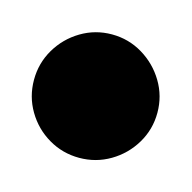

<svg xmlns="http://www.w3.org/2000/svg" viewBox="-81 -282 263 263"><g transform="rotate(15 50.5 -150.5)"><path d="M-37.3 -150Q-37.3 -126.3 -25.5 -106.3Q-13.7 -86.3 6.3 -74.5Q26.3 -62.7 50 -62.7Q73.7 -62.7 93.7 -74.5Q113.7 -86.3 125.7 -106.3Q137.7 -126.3 137.7 -150Q137.7 -173.7 125.7 -193.7Q113.7 -213.7 93.7 -225.7Q73.7 -237.7 50 -237.7Q26.3 -237.7 6.3 -225.7Q-13.7 -213.7 -25.5 -193.7Q-37.3 -173.7 -37.3 -150Z"/></g></svg>

Font: Linefont Thin
Style: Regular
Weight: 100
Monospace: yes
Version: Version 3.002;gftools[0.9.33]